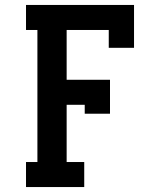

<svg xmlns="http://www.w3.org/2000/svg" viewBox="-20 -755 640 775"><path d="M85 0V-101H131V-634H85V-735H521V-562H419V-634H249V-433H424V-296H322V-332H249V-101H320V0Z"/></svg>

Font: Iosevka Curly Slab Extended
Style: Bold
Weight: 700
Width: 7
Monospace: yes
Designer: Belleve Invis
Foundry: Belleve Invis
Version: Version 11.1.0; ttfautohint (v1.8.3)